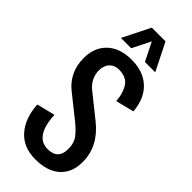

<svg xmlns="http://www.w3.org/2000/svg" viewBox="-349 -1174 1236 1236"><g transform="rotate(45 269.0 -556.0)"><path d="M165.5 -686Q165.5 -612.3 228 -562.5L384.3 -437.5Q509.3 -336.4 509.3 -195.8Q509.8 -99.6 450.2 -45.4Q390.6 8.8 281.2 8.8Q171.9 8.8 110.4 -60.5Q47.9 -129.9 40.5 -250L165.5 -281.2Q174.8 -93.8 290.5 -93.8Q384.3 -93.8 384.3 -187.5Q384.3 -243.7 357.4 -277.8Q330.6 -312 290.5 -343.8L134.3 -468.8Q90.8 -502.9 65.4 -554.7Q40 -606.4 40 -672.9Q40 -769.5 100.1 -826.7Q160.2 -883.8 266.6 -883.8Q373 -883.8 437 -824.2Q500.5 -764.6 509.3 -656.2L384.3 -625Q380.4 -690.4 351.6 -735.8Q323.2 -781.2 252.9 -781.2Q214.8 -781.2 189.9 -755.9Q165.5 -730.5 165.5 -686ZM274.4 -1058.6 211.9 -933.6H118.2L211.9 -1121.1H336.9L430.7 -933.6H336.9Z"/></g></svg>

Font: Oswald
Style: Book
Weight: 400
Designer: vernon adams
Foundry: vernon adams
Version: Version 1.000